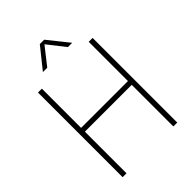

<svg xmlns="http://www.w3.org/2000/svg" viewBox="-266 -1065 1187 1187"><g transform="rotate(-45 327.0 -472.0)"><path d="M88.5 0V-740H122.5V-397H532V-740H566V0H532V-364H122.5V0ZM199.5 -808 308.5 -944H346.5L455.5 -808H418L322.5 -929.5H333L237.5 -808Z"/></g></svg>

Font: Encode Sans SC SemiCondensed Thin
Style: Regular
Weight: 250
Width: 4
Designer: Multiple Designers
Foundry: Impallari Type
Version: Version 3.002